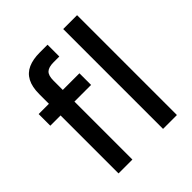

<svg xmlns="http://www.w3.org/2000/svg" viewBox="-197 -850 979 979"><g transform="rotate(-45 292.5 -360.0)"><path d="M95 0V-572Q95 -624 112.5 -657Q130 -690 164 -705Q198 -720 246 -720H303V-635H262Q226 -635 210.5 -620.5Q195 -606 195 -570V0ZM21 -418V-502H315V-418ZM416 0V-720H516V0Z"/></g></svg>

Font: DM Sans 16pt Medium
Style: Regular
Weight: 500
Version: Version 4.004;gftools[0.9.30]